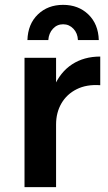

<svg xmlns="http://www.w3.org/2000/svg" viewBox="-20 -771 443 791"><path d="M393 -420Q337 -424 296 -403.5Q255 -383 233 -345Q211 -307 211 -258L176 -262Q176 -351 202 -412.5Q228 -474 277 -506Q326 -538 393 -538ZM81 -533H211V0H81ZM179 -606H93Q95 -672 136 -711.5Q177 -751 240 -751Q303 -751 344 -711.5Q385 -672 387 -606H301Q300 -634 282.5 -652.5Q265 -671 240 -671Q215 -671 198 -652.5Q181 -634 179 -606Z"/></svg>

Font: Alexandria Medium
Style: Regular
Weight: 500
Designer: Mohamed Gaber
Foundry: Kief Type Foundry
Version: Version 5.100